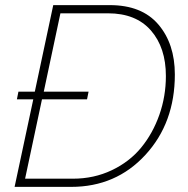

<svg xmlns="http://www.w3.org/2000/svg" viewBox="-20 -730 733 750"><path d="M409 -710Q534 -710 598.5 -634.5Q663 -559 663 -439Q663 -250 548 -125Q433 0 258 0H37L110 -342H46L52 -372H116L188 -710ZM265 -32Q347 -32 416.5 -65Q486 -98 531.5 -153.5Q577 -209 602.5 -281.5Q628 -354 628 -433Q628 -544 569.5 -611Q511 -678 402 -678H216L151 -372H326L320 -342H144L78 -32Z"/></svg>

Font: Raleway-v4020 ExtraLight
Style: Italic
Weight: 275
Italic angle: -12°
Designer: Matt McInerney, Pablo Impallari, Rodrigo Fuenzalida
Foundry: Matt McInerney, Pablo Impallari, Rodrigo Fuenzalida
Version: Version 4.020;PS 004.020;hotconv 1.0.88;makeotf.lib2.5.64775